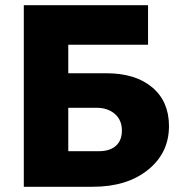

<svg xmlns="http://www.w3.org/2000/svg" viewBox="-20 -714 686 734"><path d="M71 0V-694H546V-543H241V-434H386Q498 -434 562 -380Q626 -326 626 -232Q626 -129 545.5 -64.5Q465 0 335 0ZM241 -136H358Q400 -136 423 -156.5Q446 -177 446 -215Q446 -255 419 -278.5Q392 -302 348 -302H241Z"/></svg>

Font: Cantarell Extra Bold
Style: Regular
Weight: 800
Designer: Dave Crossland, Nikolaus Waxweiler, Florian Fecher, Jacques Le Bailly, Eben Sorkin, Alexei Vanyashin, Alexios Zavras, Em
Version: Version 0.303